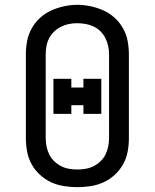

<svg xmlns="http://www.w3.org/2000/svg" viewBox="-20 -766 640 794"><path d="M300 8Q272 8 244 3.5Q216 -1 191 -12.5Q166 -24 145 -43.5Q124 -63 110.5 -87.5Q97 -112 92 -139.5Q87 -167 87 -195V-540Q87 -568 92 -595.5Q97 -623 110.5 -647.5Q124 -672 145 -691.5Q166 -711 191.5 -722.5Q217 -734 244.5 -740Q272 -746 300 -746Q328 -746 355.5 -740Q383 -734 408.5 -722.5Q434 -711 455 -691.5Q476 -672 489.5 -647.5Q503 -623 508 -595.5Q513 -568 513 -540V-195Q513 -167 508 -139.5Q503 -112 489.5 -87.5Q476 -63 455 -43.5Q434 -24 409 -12.5Q384 -1 356 3.5Q328 8 300 8ZM300 -65Q317 -65 334.5 -68Q352 -71 367.5 -79Q383 -87 396 -99.5Q409 -112 416.5 -127.5Q424 -143 427.5 -160.5Q431 -178 431 -195V-540Q431 -558 427.5 -575Q424 -592 416 -608Q408 -624 395.5 -636.5Q383 -649 367 -656.5Q351 -664 333.5 -667Q316 -670 298 -670Q281 -670 264 -666.5Q247 -663 231.5 -655Q216 -647 203.5 -635Q191 -623 183 -607.5Q175 -592 172 -574.5Q169 -557 169 -540V-195Q169 -178 172.5 -160.5Q176 -143 183.5 -127.5Q191 -112 204 -99.5Q217 -87 232.5 -79Q248 -71 265.5 -68Q283 -65 300 -65ZM201 -295V-440H275V-404H325V-440H399V-295H325V-331H275V-295Z"/></svg>

Font: Iosevka Curly Slab Extended
Style: Regular
Weight: 400
Width: 7
Monospace: yes
Designer: Belleve Invis
Foundry: Belleve Invis
Version: Version 11.1.0; ttfautohint (v1.8.3)